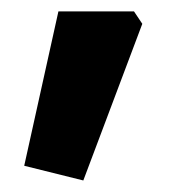

<svg xmlns="http://www.w3.org/2000/svg" viewBox="-20 -163 318 333"><path d="M22 124.5 81.3 -143.2H212.4L226.8 -121.7L124.5 150Z"/></svg>

Font: Oxanium ExtraLight
Style: Regular
Weight: 200
Designer: Severin Meyer
Version: Version 2.000